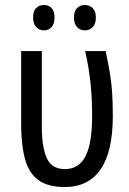

<svg xmlns="http://www.w3.org/2000/svg" viewBox="-20 -742 518 771"><path d="M240 9Q174 9 136 -17.5Q98 -44 82 -98Q66 -152 65 -234V-537H148V-229Q148 -153 167.5 -108Q187 -63 241 -63Q297 -63 323.5 -115Q350 -167 350 -276Q350 -347 343.5 -408.5Q337 -470 322 -537H404Q415 -487 421.5 -447Q428 -407 430.5 -367.5Q433 -328 433 -276Q433 -133 384 -62Q335 9 240 9ZM113 -672Q113 -698 125.5 -710Q138 -722 157 -722Q175 -722 187 -709.5Q199 -697 199 -672Q199 -646 187 -633Q175 -620 157 -620Q138 -620 125.5 -633Q113 -646 113 -672ZM277 -672Q277 -698 290 -710Q303 -722 320 -722Q339 -722 352 -709.5Q365 -697 365 -672Q365 -646 352 -633Q339 -620 321 -620Q302 -620 289.5 -633Q277 -646 277 -672Z"/></svg>

Font: Noto Sans Display Condensed
Style: Regular
Weight: 400
Width: 3
Designer: Monotype Design Team
Foundry: Monotype Imaging Inc.
Version: Version 2.003